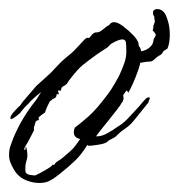

<svg xmlns="http://www.w3.org/2000/svg" viewBox="-31 -386 395 424"><path d="M298 -171Q301 -171 299 -166.5Q297 -162 297 -160L264 -119Q256 -109 246 -102.5Q236 -96 227 -87Q224 -83 217 -80Q210 -77 206 -73Q202 -69 186.5 -66.5Q171 -64 165 -64Q164 -64 162 -66L158 -60Q148 -44 134.5 -31Q121 -18 107 -7Q100 -1 92.5 4.5Q85 10 77 14Q69 18 56 18Q42 18 29 13Q10 6 0 -11Q-4 -18 -7.5 -26Q-11 -34 -11 -44Q-11 -55 -8 -63.5Q-5 -72 -2 -80Q16 -124 47 -163Q49 -165 52.5 -171Q56 -177 60 -183Q55 -179 48.5 -173.5Q42 -168 37 -163Q31 -156 27.5 -153Q24 -150 16 -140Q14 -136 5 -129.5Q-4 -123 -6 -123Q-9 -123 -7.5 -128.5Q-6 -134 10 -150Q13 -152 15 -155Q17 -158 19 -161L49 -196L81 -225Q86 -230 96.5 -241.5Q107 -253 126 -268Q131 -272 141.5 -283.5Q152 -295 156 -299Q161 -304 166 -302L170 -307Q176 -315 182 -314.5Q188 -314 195 -320L204 -327H205V-328Q210 -330 212.5 -333.5Q215 -337 221 -337Q229 -337 241 -328Q253 -319 263 -308.5Q273 -298 275 -290Q275 -288 275 -287Q275 -286 276 -284Q281 -279 281 -266Q281 -251 275 -233.5Q269 -216 262.5 -201.5Q256 -187 252 -181Q252 -181 250.5 -184.5Q249 -188 246 -183L241 -176L242 -168L240 -161H239Q236 -155 227.5 -144Q219 -133 207 -118Q201 -111 194 -102Q187 -93 181 -85H184Q194 -85 206.5 -92Q219 -99 227 -105Q241 -113 252.5 -125.5Q264 -138 277 -152Q281 -157 284 -160.5Q287 -164 291 -168Q294 -171 298 -171ZM134 -104Q145 -112 164 -128.5Q183 -145 210 -182Q214 -187 223 -202.5Q232 -218 234 -223Q239 -234 243.5 -246.5Q248 -259 248 -272Q248 -286 247 -292.5Q246 -299 239 -299Q231 -299 214 -289L206 -281Q180 -265 154 -244Q153 -243 151.5 -242.5Q150 -242 150 -240Q148 -240 140 -231Q132 -222 125 -213Q118 -204 118 -203Q116 -199 109.5 -196Q103 -193 104 -186H97L99 -178H94V-177Q94 -170 87 -168Q85 -166 85 -168Q84 -165 82.5 -164.5Q81 -164 79 -162L73 -150L68 -137Q67 -137 60.5 -132Q54 -127 54 -126L55 -121Q48 -120 47 -115Q46 -110 44 -105V-98L31 -73L25 -63Q24 -62 23 -59Q22 -56 23 -56V-55H25L26 -63Q28 -59 29 -50.5Q30 -42 29 -37Q28 -33 26.5 -27.5Q25 -22 25 -17V-9Q25 -2 34 0Q43 2 48 1Q50 0 59.5 -5Q69 -10 77.5 -15.5Q86 -21 85 -23L86 -22H89Q91 -27 98 -31Q105 -35 109 -39Q116 -45 123.5 -51.5Q131 -58 136 -65L146 -79Q132 -82 132 -94Q132 -98 134 -104ZM276 -247Q272 -246 260 -251.5Q248 -257 248 -261V-263Q248 -269 255 -269Q258 -272 271 -272Q288 -272 298 -280Q308 -288 308 -298Q309 -301 311 -304Q313 -307 313 -310Q311 -314 306 -319Q307 -321 307 -322.5Q307 -324 308 -327Q307 -328 309 -332.5Q311 -337 311 -340Q310 -342 310 -346Q310 -350 308 -352Q307 -353 307 -356.5Q307 -360 307 -361Q310 -366 316 -366Q327 -366 334 -355Q336 -352 340 -339Q344 -326 344 -309Q344 -302 343 -294.5Q342 -287 339 -279L330 -273Q326 -265 320 -263Q314 -259 309.5 -254.5Q305 -250 299 -250Q294 -250 286 -248.5Q278 -247 276 -247Z"/></svg>

Font: Cherish
Style: Regular
Weight: 400
Designer: Robert E. Leuschke
Foundry: Robert E. Leuschke
Version: Version 1.005